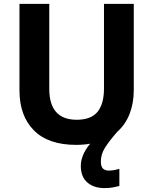

<svg xmlns="http://www.w3.org/2000/svg" viewBox="-20 -734 787 986"><path d="M498 95Q498 122 509 132Q520 142 539 142Q553 142 568.5 139Q584 136 593 133V221Q578 225 559.5 228.5Q541 232 517 232Q462 232 428.5 203Q395 174 395 118Q395 62 443 4Q409 10 371 10Q228 10 154 -64.5Q80 -139 80 -270V-714H233V-278Q233 -119 374 -119Q448 -119 481 -160Q514 -201 514 -279V-714H667V-272Q667 -204 645.5 -149Q624 -94 582 -57Q541 -10 519.5 24Q498 58 498 95Z"/></svg>

Font: Noto Sans Cherokee
Style: Bold
Weight: 700
Designer: Monotype Design Team
Foundry: Monotype Imaging Inc.
Version: Version 2.001; ttfautohint (v1.8.4.7-5d5b)